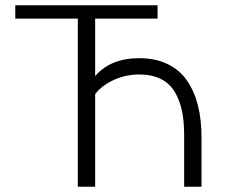

<svg xmlns="http://www.w3.org/2000/svg" viewBox="-20 -710 855 730"><path d="M275.9 0V-639.2H38.1V-689.9H579.1V-639.2H341.8V-420.9Q400.4 -488.8 509.8 -488.8Q571.3 -488.8 617.4 -466.3Q663.6 -443.8 691.4 -403.1Q719.2 -362.3 732.7 -308.6Q746.1 -254.9 746.1 -189V0H680.2V-195.8Q680.2 -248 671.9 -288.1Q663.6 -328.1 644.5 -360.4Q625.5 -392.6 591.6 -409.7Q557.6 -426.8 509.8 -426.8Q459 -426.8 413.6 -406.5Q368.2 -386.2 341.8 -352.1V0Z"/></svg>

Font: HK Grotesk Light
Style: Regular
Weight: 300
Designer: Alfredo Marco Pradil and Stefan Peev
Foundry: Hanken Design Co.
Version: Version 1.045;PS 001.045;hotconv 1.0.88;makeotf.lib2.5.64775